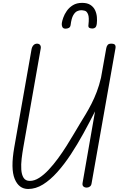

<svg xmlns="http://www.w3.org/2000/svg" viewBox="-20 -1276 806 1306"><path d="M171.5 9.5Q108 9.5 79.8 -59.5Q51.5 -128.5 77 -273.5L194.5 -940.5Q197.5 -957 207.2 -968Q217 -979 232.5 -979Q247 -978.5 253.2 -969.2Q259.5 -960 257 -946L138.5 -273Q132 -236.5 127.2 -196.8Q122.5 -157 124.8 -122.8Q127 -88.5 140.2 -67Q153.5 -45.5 183 -45.5Q214 -45.5 246.5 -66.2Q279 -87 311.2 -121.5Q343.5 -156 374.5 -198.2Q405.5 -240.5 433.2 -284.5Q461 -328.5 484 -367.8Q507 -407 524 -435Q543 -466 563 -499.2Q583 -532.5 602.2 -570Q621.5 -607.5 638.2 -651.5Q655 -695.5 667 -747L703 -949Q705.5 -962 712.5 -970.5Q719.5 -979 736.5 -979Q756 -979 762 -971Q768 -963 765.5 -948L603 -29Q601 -14 591.2 -7Q581.5 0 570 0Q555.5 0 547 -8Q538.5 -16 542 -33.5L626.5 -518.5Q589 -444.5 547.8 -369.2Q506.5 -294 461.8 -226Q417 -158 369.5 -105Q322 -52 272.5 -21.2Q223 9.5 171.5 9.5ZM538.5 -1256.5Q574 -1256.5 595.2 -1242.5Q616.5 -1228.5 626.8 -1206.5Q637 -1184.5 639 -1160.2Q641 -1136 638.5 -1115.5Q636 -1095.5 628.2 -1088.8Q620.5 -1082 609 -1082Q595 -1082 587.2 -1086.8Q579.5 -1091.5 581.5 -1106Q587.5 -1157 579.2 -1178Q571 -1199 557 -1202.8Q543 -1206.5 531.5 -1206.5Q519 -1206.5 504.5 -1199.8Q490 -1193 478 -1172Q466 -1151 460.5 -1107Q458.5 -1091.5 448.2 -1086.2Q438 -1081 426 -1081Q409 -1081 403.8 -1093Q398.5 -1105 400.5 -1119Q402.5 -1133.5 410.5 -1156.2Q418.5 -1179 434.5 -1202Q450.5 -1225 476.2 -1240.8Q502 -1256.5 538.5 -1256.5Z"/></svg>

Font: Edu QLD Hand
Style: Regular
Weight: 400
Designer: Tina and Corey Anderson, Eben Sorkin
Foundry: Sorkin Type Co.
Version: Version 2.000